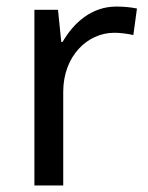

<svg xmlns="http://www.w3.org/2000/svg" viewBox="-20 -566 453 586"><path d="M335 -546C260 -546 205 -497 171 -438H167L157 -536H85V0H173V-286C173 -394 246 -466 329 -466C347 -466 370 -463 387 -459L398 -540C380 -544 355 -546 335 -546Z"/></svg>

Font: Noto Sans Tifinagh Agraw Imazighen
Style: Regular
Weight: 400
Designer: JamraPatel
Foundry: JamraPatel LLC
Version: Version 2.006